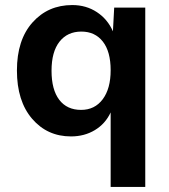

<svg xmlns="http://www.w3.org/2000/svg" viewBox="-20 -530 667 760"><path d="M432 -500H555V210H418V-85Q397 -40 355.5 -15Q314 10 261 10Q167 10 107 -60Q47 -130 47 -251Q47 -372 108.5 -441Q170 -510 266 -510Q321 -510 363.5 -482Q406 -454 427 -406ZM301 -95Q355 -95 386.5 -137Q418 -179 418 -252Q418 -326 387 -365.5Q356 -405 302 -405Q247 -405 215.5 -365Q184 -325 184 -250Q184 -175 214.5 -135Q245 -95 301 -95Z"/></svg>

Font: Elaine Sans SemiBold
Style: Regular
Weight: 600
Designer: Wei Huang
Foundry: Wei Huang
Version: Version 2.001;December 24, 2019;FontCreator 12.0.0.2547 64-b